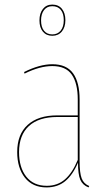

<svg xmlns="http://www.w3.org/2000/svg" viewBox="-20 -808 469 837"><path d="M369 3 366 9Q340 -1 330 -24.5Q320 -48 320 -99Q297 -45 264 -18Q231 9 183 9Q122 9 88.5 -33.5Q55 -76 55 -145Q55 -222 100.5 -263.5Q146 -305 229 -305H319V-374Q319 -445 293 -482.5Q267 -520 208 -520Q153 -520 87 -487L85 -494Q153 -528 208 -528Q270 -528 298.5 -488.5Q327 -449 327 -374V-106Q327 -54 336 -30.5Q345 -7 369 3ZM319 -111V-298H230Q149 -298 106 -258.5Q63 -219 63 -145Q63 -78 94.5 -38Q126 2 184 2Q231 2 263.5 -26.5Q296 -55 319 -111ZM265 -720Q265 -689 249.5 -670.5Q234 -652 208 -652Q182 -652 167 -670Q152 -688 152 -719Q152 -750 167 -769Q182 -788 208 -788Q235 -788 250 -769.5Q265 -751 265 -720ZM159 -719Q159 -690 172 -674Q185 -658 208 -658Q231 -658 244.5 -674.5Q258 -691 258 -720Q258 -749 245 -765Q232 -781 208 -781Q185 -781 172 -764Q159 -747 159 -719Z"/></svg>

Font: Fira Sans Compressed Eight
Style: Regular
Weight: 100
Width: 1
Designer: bBox Type GmbH & Carrois Corporate GbR & Edenspiekermann AG
Foundry: bBox Type GmbH & Carrois Corporate GbR & Edenspiekermann AG
Version: Version 4.301